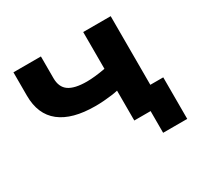

<svg xmlns="http://www.w3.org/2000/svg" viewBox="-179 -928 1376 1325"><g transform="rotate(-30 509.5 -266.0)"><path d="M761 173V0H631V-238Q610 -233 580 -229Q550 -225 516.5 -222.5Q483 -220 449 -220Q266 -220 170.5 -295Q75 -370 75 -519V-705H294V-532Q294 -460 340 -428Q386 -396 483 -396Q513 -396 550.5 -400Q588 -404 631 -412V-705H850V-158H953V173Z"/></g></svg>

Font: Nunito Sans 7pt Expanded Black
Style: Regular
Weight: 900
Width: 7
Designer: Vernon Adams
Foundry: Vernon Adams
Version: Version 3.101;gftools[0.9.27]